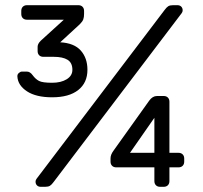

<svg xmlns="http://www.w3.org/2000/svg" viewBox="-20 -720 782 740"><path d="M288 -627 212 -557Q266 -554 291.5 -525Q317 -496 317 -451Q317 -401 281.5 -373Q246 -345 181 -345Q119 -345 84 -368Q49 -391 47 -425V-427Q47 -434 53 -439Q59 -444 64 -444H84Q96 -444 106 -430Q117 -415 130.5 -408Q144 -401 181 -401Q215 -401 237 -414.5Q259 -428 259 -451Q259 -478 240.5 -489.5Q222 -501 187 -501H147Q137 -501 131 -507Q125 -513 125 -523V-540Q125 -551 137 -563L226 -644H84Q74 -644 68 -650Q62 -656 62 -666V-678Q62 -688 68 -694Q74 -700 84 -700H282Q292 -700 298 -694Q304 -688 304 -678V-666Q304 -654 301 -645.5Q298 -637 288 -627ZM585 -350H611Q621 -350 627 -344Q633 -338 633 -328V-131H668Q678 -131 684 -125Q690 -119 690 -109V-97Q690 -87 684 -81Q678 -75 668 -75H633V-22Q633 -12 627 -6Q621 0 611 0H597Q587 0 581 -6Q575 -12 575 -22V-75H428Q418 -75 412 -81Q406 -87 406 -97V-110Q406 -124 418 -140L555 -332Q568 -350 585 -350ZM575 -131V-266L481 -131ZM154 0H137Q128 0 122.5 -5.5Q117 -11 117 -20Q117 -26 121 -31L614 -681Q622 -692 628.5 -696Q635 -700 647 -700H664Q673 -700 678.5 -694.5Q684 -689 684 -680Q684 -674 680 -669L187 -19Q179 -8 172.5 -4Q166 0 154 0Z"/></svg>

Font: Rubik
Style: Regular
Weight: 300
Designer: Hubert & Fischer
Foundry: Hubert & Fischer
Version: Version 1.100